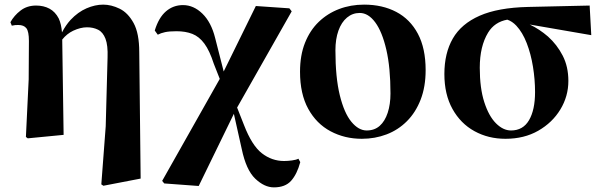

<svg xmlns="http://www.w3.org/2000/svg" viewBox="-20 -583 2599 830"><path d="M92 9 104 -240 105 -406Q105 -447 94 -461Q83 -475 59 -475Q52 -475 45.5 -474.5Q39 -474 31 -472L25 -487Q41 -516 69 -537.5Q97 -559 136 -559Q169 -559 194 -545.5Q219 -532 234 -503Q245 -479 248 -443Q264 -474 285 -497Q317 -531 354 -547Q391 -563 426 -563Q461 -563 497 -545.5Q533 -528 557.5 -483.5Q582 -439 582 -357L588 189L427 220L418 214L437 -37L445 -334Q447 -387 436 -415.5Q425 -444 404 -454.5Q383 -465 356 -465Q328 -465 296 -450Q269 -437 249 -412L255 0L100 15Z M690 210 681 199 930 -242 904 -308Q886 -364 863.5 -394.5Q841 -425 811.5 -436.5Q782 -448 743 -448Q712 -448 693.5 -444Q675 -440 662 -433L649 -451Q666 -507 697.5 -534Q729 -561 771 -561Q817 -561 855 -524Q893 -487 910 -419L947 -274L1086 -557L1231 -547L1241 -534L1005 -118L1035 -42Q1069 46 1112 79.5Q1155 113 1208 113Q1224 113 1242.5 110.5Q1261 108 1270 103L1278 118Q1264 170 1238.5 198.5Q1213 227 1164 227Q1123 227 1083.5 189.5Q1044 152 1025 61L991 -91L839 221Z M1544 17Q1470 17 1409 -15.5Q1348 -48 1312.5 -112.5Q1277 -177 1277 -273Q1277 -344 1298.5 -398Q1320 -452 1358 -488.5Q1396 -525 1446 -544Q1496 -563 1554 -563Q1633 -563 1693 -531.5Q1753 -500 1786.5 -437Q1820 -374 1820 -280Q1820 -208 1798.5 -152.5Q1777 -97 1739 -59Q1701 -21 1651 -2Q1601 17 1544 17ZM1565 -19Q1599 -19 1621.5 -39Q1644 -59 1656 -95.5Q1668 -132 1668 -179Q1668 -291 1650 -368.5Q1632 -446 1602 -486.5Q1572 -527 1535 -527Q1504 -527 1480 -507Q1456 -487 1443 -450.5Q1430 -414 1430 -366Q1430 -248 1449 -171Q1468 -94 1499 -56.5Q1530 -19 1565 -19Z M2165 17Q2091 17 2031 -16Q1971 -49 1936 -112Q1901 -175 1901 -263Q1901 -353 1937.5 -416.5Q1974 -480 2053.5 -515Q2133 -550 2263 -553L2529 -559L2536 -431L2270 -477Q2312 -457 2349 -425Q2388 -390 2412.5 -342.5Q2437 -295 2437 -233Q2437 -167 2402.5 -110Q2368 -53 2307 -18Q2246 17 2165 17ZM2173 -498Q2118 -488 2090 -442Q2054 -383 2054 -290Q2054 -202 2073.5 -141.5Q2093 -81 2124 -50Q2155 -19 2189 -19Q2241 -19 2267 -63.5Q2293 -108 2293 -185Q2293 -239 2284 -294.5Q2275 -350 2257 -396.5Q2239 -443 2212 -472Q2194 -491 2173 -498Z"/></svg>

Font: Early Summer Mincho Heavy
Style: Regular
Weight: 900
Designer: GuiWonder
Version: Version 1.002